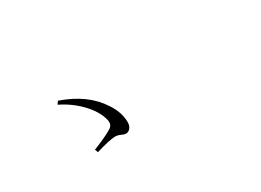

<svg xmlns="http://www.w3.org/2000/svg" viewBox="-22 -912 1545 1135"><g transform="rotate(-30 750.0 -344.0)"><path d="M417 -153.3 409.2 -174.8Q495.1 -209 538.1 -234.4Q556.6 -245.1 561.5 -259.3Q566.4 -273.4 560.5 -295.9Q544.9 -354.5 490.2 -413.1Q432.6 -475.6 350.6 -515.6L364.3 -535.2Q536.1 -475.6 614.3 -352.5Q658.2 -286.1 658.2 -219.7Q658.2 -193.4 644.5 -178.7Q632.8 -165 615.2 -165Q604.5 -165 588.9 -172.9Q569.3 -182.6 550.8 -182.6Q514.6 -182.6 417 -153.3Z"/></g></svg>

Font: Bpmf GenYo Min R
Style: R
Weight: 400
Foundry: But Ko
Version: Version 1.320